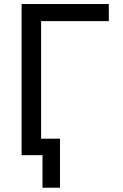

<svg xmlns="http://www.w3.org/2000/svg" viewBox="-20 -752 597 933"><path d="M143.6 2H85V-732.4H508.8V-649.4H179.7V-78.1H271.5V160.2H186.5V2H173.8Z"/></svg>

Font: irohakakuC Regular
Style: Regular
Weight: 400
Designer: [Source Han Sans]
Ryoko NISHIZUKA Ë•øÂ°öÊ∂ºÂ≠ê (kana & ideographs); Paul D. Hunt (Latin, Greek & Cyrillic); Wenlong ZHAN
Version: Version 1.001.20160904